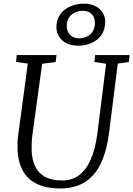

<svg xmlns="http://www.w3.org/2000/svg" viewBox="-20 -1054 752 1084"><path d="M645 -695 596 -306Q585 -220 561.5 -159.5Q538 -99 502.8 -61.8Q467.5 -24.5 422 -7.2Q376.5 10 321 10Q239.5 10 186.8 -16.5Q134 -43 107.8 -92.2Q81.5 -141.5 79 -209Q78.5 -227.5 79 -248Q79.5 -268.5 82.5 -290L137 -695L70.5 -704L74.5 -743H299L294.5 -704L218 -694L163.5 -296.5Q160 -270.5 159 -248Q158 -225.5 158.5 -204.5Q160.5 -153 178.5 -114.8Q196.5 -76.5 234.2 -55.8Q272 -35 333.5 -35Q386 -35 426 -64.5Q466 -94 492.5 -154Q519 -214 530.5 -306L579 -694L513 -704L517 -743H711.5L707.5 -704ZM423 -796Q363 -796 330.8 -826.8Q298.5 -857.5 298.5 -901Q298.5 -936 312.5 -961.2Q326.5 -986.5 349.2 -1002.2Q372 -1018 399.2 -1025.8Q426.5 -1033.5 453.5 -1033.5Q491.5 -1033.5 518.5 -1019.5Q545.5 -1005.5 559.8 -982.8Q574 -960 574 -933.5Q574 -886 551.8 -855.5Q529.5 -825 494.8 -810.5Q460 -796 423 -796ZM426.5 -837.5Q448.5 -837.5 469 -846.5Q489.5 -855.5 502.5 -875Q515.5 -894.5 515.5 -926Q515.5 -957 497.2 -975Q479 -993 448 -993Q426 -993 404.8 -984Q383.5 -975 370.2 -956Q357 -937 357 -906.5Q357 -877.5 375.8 -857.5Q394.5 -837.5 426.5 -837.5Z"/></svg>

Font: Merriweather 24pt Light
Style: Italic
Weight: 300
Italic angle: -7.8°
Version: Version 2.101